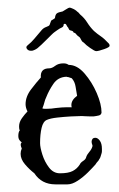

<svg xmlns="http://www.w3.org/2000/svg" viewBox="-20 -485 312 503"><path d="M125 -2Q89 -2 70 -31Q57 -41 45.5 -54.5Q34 -68 34 -82Q34 -89 37 -96Q32 -107 36 -111L37 -112Q34 -114 31 -118Q28 -122 28 -129Q28 -139 32 -144L31 -145Q30 -148 30 -154Q30 -165 37.5 -175.5Q45 -186 52 -193Q47 -203 47 -212Q47 -232 61.5 -251Q76 -270 87 -282Q85 -306 109 -306Q116 -306 124.5 -312.5Q133 -319 146 -319Q151 -319 154 -318Q157 -317 160 -315Q182 -315 201.5 -292.5Q221 -270 233.5 -241Q246 -212 246 -190Q245 -184 239 -182.5Q233 -181 225 -180H217Q210 -180 203.5 -180.5Q197 -181 194 -181Q184 -181 166 -180Q148 -179 130 -177Q112 -175 103 -171Q93 -167 89 -150Q85 -133 85 -110Q85 -99 91 -80Q97 -61 108.5 -46Q120 -31 137 -31Q159 -31 170.5 -37Q182 -43 189 -54Q191 -59 198 -63.5Q205 -68 206 -74Q208 -80 214 -87Q220 -94 222 -101Q223 -103 221.5 -106.5Q220 -110 220 -114Q220 -117 222 -120.5Q224 -124 230 -124Q236 -124 241.5 -116.5Q247 -109 247 -95Q247 -92 247 -89Q247 -86 246 -83Q243 -71 240 -68Q239 -65 236 -62Q233 -59 230 -54Q223 -46 210.5 -33.5Q198 -21 183.5 -11.5Q169 -2 157 -2ZM91 -201Q94 -200 97 -200Q100 -200 103 -200Q109 -200 114.5 -200.5Q120 -201 126 -202Q134 -203 141.5 -203.5Q149 -204 154 -204H168Q167 -206 167 -210Q167 -223 182 -234Q180 -245 178 -258Q176 -271 168 -280L159 -283Q156 -283 154 -284Q132 -283 120 -265.5Q108 -248 101 -230Q98 -224 96.5 -217.5Q95 -211 91 -201ZM232 -351Q228 -351 216 -359.5Q204 -368 202 -371Q199 -374 197 -375Q195 -376 193 -380Q190 -387 186.5 -389Q183 -391 179 -396Q177 -399 175 -399Q173 -399 172 -401Q172 -402 171.5 -402.5Q171 -403 171 -403Q167 -405 164 -405.5Q161 -406 159 -412Q156 -415 154 -419.5Q152 -424 147 -422Q147 -415 142 -413Q137 -411 130 -406L123 -401Q120 -399 114.5 -393.5Q109 -388 106 -385Q85 -364 78.5 -359Q72 -354 64 -352H61Q54 -352 50.5 -357Q47 -362 52 -366Q63 -375 69.5 -383Q76 -391 89 -406Q94 -412 101.5 -414.5Q109 -417 110 -420L114 -431Q117 -433 120.5 -435Q124 -437 124 -438Q125 -447 129 -450Q133 -453 144 -455Q146 -456 153 -460.5Q160 -465 162 -465Q165 -465 169 -463Q177 -460 183 -454Q185 -453 186.5 -451Q188 -449 190 -447Q201 -438 208.5 -426Q216 -414 226 -404Q235 -396 244 -390Q253 -384 265 -371Q267 -369 267 -366Q269 -362 253.5 -356.5Q238 -351 232 -351Z"/></svg>

Font: RU Serius
Style: Regular
Weight: 400
Designer: Robert E. Leuschke
Foundry: Robert E. Leuschke
Version: Version 1.011; ttfautohint (v1.8.3)